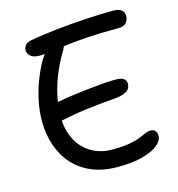

<svg xmlns="http://www.w3.org/2000/svg" viewBox="-106 -802 839 903"><g transform="rotate(-15 313.0 -351.0)"><path d="M356 7Q287 7 233 -15.5Q179 -38 142.5 -78.5Q106 -119 87 -174Q68 -229 68 -293Q68 -339 77.5 -387Q87 -435 103.5 -479Q120 -523 140 -560Q158 -592 179 -615Q200 -638 227 -638Q241 -638 250 -633.5Q259 -629 260 -618.5Q261 -608 251 -590Q226 -550 205 -501.5Q184 -453 171.5 -400.5Q159 -348 158 -294Q158 -230 182 -181.5Q206 -133 250.5 -106Q295 -79 353 -79Q405 -79 438.5 -85Q472 -91 492 -99.5Q512 -108 525 -113.5Q538 -119 548 -119Q565 -119 572.5 -109.5Q580 -100 580 -85Q580 -63 555.5 -42Q531 -21 481.5 -7Q432 7 356 7ZM164 -273Q143 -268 130.5 -273.5Q118 -279 112.5 -290.5Q107 -302 107 -314Q107 -331 124.5 -344.5Q142 -358 174 -363Q206 -369 242.5 -374Q279 -379 316.5 -383Q354 -387 388.5 -390Q423 -393 450 -393Q481 -393 492.5 -384Q504 -375 504 -360Q504 -333 481 -321.5Q458 -310 426 -308Q391 -305 354.5 -301.5Q318 -298 283.5 -293.5Q249 -289 218.5 -283.5Q188 -278 164 -273ZM137 -594Q109 -594 94.5 -606Q80 -618 80 -635Q80 -646 87 -657Q94 -668 112 -673Q176 -685 251.5 -693Q327 -701 399.5 -705Q472 -709 526 -709Q553 -709 566 -698.5Q579 -688 579 -670Q579 -650 567 -636.5Q555 -623 528 -623Q441 -623 378.5 -619Q316 -615 271.5 -609Q227 -603 194.5 -598.5Q162 -594 137 -594Z"/></g></svg>

Font: Shantell Sans Light
Style: Regular
Weight: 400
Version: Version 1.011;[c5ecc13dd]